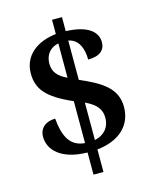

<svg xmlns="http://www.w3.org/2000/svg" viewBox="-123 -843 810 1005"><g transform="rotate(-15 281.5 -340.5)"><path d="M257 -41V79H311V-43C432 -56 503 -122 503 -223C503 -325 423 -372 311 -420V-633C367 -623 386 -567 386 -510C450 -510 479 -537 479 -580C479 -636 429 -680 311 -684V-760H257V-683C150 -671 77 -611 77 -517C77 -432 120 -379 257 -319V-92C172 -98 147 -168 139 -256C92 -256 53 -231 53 -180C53 -110 114 -43 257 -41ZM257 -632V-446C208 -469 184 -496 184 -542C184 -589 212 -624 257 -632ZM311 -94V-297C372 -268 394 -238 394 -192C394 -142 364 -105 311 -94Z"/></g></svg>

Font: Noto Serif Gurmukhi SemiBold
Style: Regular
Weight: 600
Designer: Vaibhav Singh and the Monotype Design Team
Foundry: Monotype Imaging Inc.
Version: Version 2.004